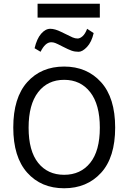

<svg xmlns="http://www.w3.org/2000/svg" viewBox="-20 -996 686 1027"><path d="M181 -902V-976H514V-902ZM51 -314Q51 -473 125.5 -556.5Q200 -640 323 -640Q445 -640 520.5 -556.5Q596 -473 596 -313.5Q596 -154 520.5 -71.5Q445 11 323 11Q200 11 125.5 -72.5Q51 -156 51 -314ZM184 -503Q133 -437 133 -313Q133 -189 184 -125Q235 -61 323 -61Q411 -61 462.5 -125Q514 -189 514 -313Q514 -437 462.5 -503Q411 -569 323 -569Q235 -569 184 -503ZM165 -738Q177 -789 200 -815.5Q223 -842 249 -842Q274 -842 308 -825Q354 -802 368 -796Q382 -790 395 -790Q408 -790 422 -802.5Q436 -815 446 -842L481 -819Q470 -771 445.5 -745Q421 -719 400.5 -719Q380 -719 363 -725Q346 -731 316 -746.5Q286 -762 275.5 -766Q265 -770 254 -770Q222 -770 197 -719Z"/></svg>

Font: Karmilla
Style: Regular
Weight: 400
Designer: Jonathan Pinhorn
Version: Version 1.000